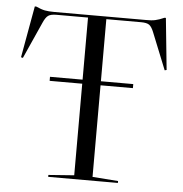

<svg xmlns="http://www.w3.org/2000/svg" viewBox="-51 -755 765 804"><g transform="rotate(5 331.5 -353.0)"><path d="M152 -418H289V-679H157Q133 -679 122 -671.5Q111 -664 101 -641L32 -487L24 -489L63 -706H69Q91 -696 106.5 -693Q122 -690 146 -690H531Q543 -690 552.5 -690.5Q562 -691 570.5 -693Q579 -695 588 -698Q597 -701 608 -706H614L636 -489L628 -487L566 -641Q557 -664 546.5 -671.5Q536 -679 512 -679H366V-418H502V-401H366V-16L474 -8V0H181V-8L289 -16V-401H152Z"/></g></svg>

Font: Libre Caslon Display
Style: Regular
Weight: 400
Designer: Pablo Impallari, Rodrigo Fuenzalida
Foundry: Pablo Impallari, Rodrigo Fuenzalida
Version: Version 1.002; ttfautohint (v1.5)